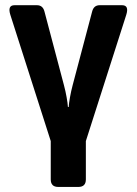

<svg xmlns="http://www.w3.org/2000/svg" viewBox="-20 -533 532 748"><path d="M20.5 -474.6Q8.3 -512.7 36.6 -512.7H124Q147 -512.7 153.3 -487.8L229 -201.7Q235.4 -177.7 239.5 -154.3Q243.7 -130.9 244.6 -116.2H247.6Q248.5 -130.9 252.7 -154.3Q256.8 -177.7 263.2 -201.7L338.9 -487.8Q345.2 -512.7 368.2 -512.7H455.6Q483.9 -512.7 471.7 -474.6L314.5 16.6V166Q314.5 195.3 285.2 195.3H207Q177.7 195.3 177.7 166V16.6Z"/></svg>

Font: Istok
Style: Bold
Weight: 700
Designer: Andrey V. Panov
Foundry: Andrey V. Panov
Version: Version 1.0.1